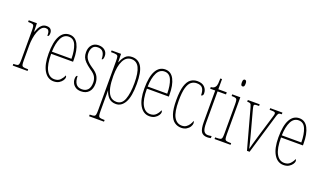

<svg xmlns="http://www.w3.org/2000/svg" viewBox="-90 -1320 3605 2142"><g transform="rotate(20 1713.0 -249.0)"><path d="M36 0V-20H37Q68 -20 82 -24Q96 -28 100 -44Q104 -60 104 -96V-440Q104 -476 100 -492Q96 -508 81 -512Q66 -516 34 -516H31V-536H128L131 -435H133Q142 -459 155 -484.5Q168 -510 189.5 -527Q211 -544 243 -544Q277 -544 292 -526.5Q307 -509 307 -483Q307 -466 302.5 -454.5Q298 -443 286 -443Q286 -462 283.5 -479Q281 -496 271.5 -507.5Q262 -519 239 -519Q212 -519 192 -496.5Q172 -474 158.5 -437Q145 -400 138.5 -357.5Q132 -315 132 -274V-96Q132 -60 136 -44Q140 -28 155 -24Q170 -20 201 -20H212V0Z M523 10Q451 10 408.5 -61Q366 -132 366 -262Q366 -403 405 -472.5Q444 -542 515 -542Q584 -542 619 -474.5Q654 -407 654 -291V-270H394Q394 -140 428.5 -77.5Q463 -15 523 -15Q567 -15 592.5 -41.5Q618 -68 630 -99Q634 -97 636.5 -92Q639 -87 639 -77Q639 -62 625.5 -41.5Q612 -21 586.5 -5.5Q561 10 523 10ZM626 -295Q625 -394 599.5 -455.5Q574 -517 515 -517Q457 -517 427 -457Q397 -397 394 -295Z M848 10Q808 10 783 -7Q758 -24 746.5 -48Q735 -72 735 -93Q735 -139 756 -139Q756 -80 778.5 -47.5Q801 -15 849 -15Q895 -15 920 -43Q945 -71 945 -129Q945 -163 929.5 -194Q914 -225 861 -259Q821 -288 797 -312.5Q773 -337 763 -362.5Q753 -388 753 -421Q753 -475 782 -508Q811 -541 861 -541Q908 -541 936.5 -516Q965 -491 965 -450Q965 -405 944 -405Q944 -516 861 -516Q818 -516 799.5 -488Q781 -460 781 -420Q781 -379 804 -347Q827 -315 875 -283Q934 -246 953.5 -208Q973 -170 973 -126Q973 -62 940 -26Q907 10 848 10Z M1030 240V220H1035Q1066 220 1080 215.5Q1094 211 1098 195Q1102 179 1102 144V-441Q1102 -476 1098.5 -491.5Q1095 -507 1080 -511.5Q1065 -516 1030 -516H1015V-536H1127L1129 -438H1132Q1149 -485 1178 -515.5Q1207 -546 1258 -546Q1332 -546 1369.5 -484Q1407 -422 1407 -280Q1407 -130 1367.5 -60Q1328 10 1262 10Q1209 10 1178 -21Q1147 -52 1131 -102H1130Q1131 -83 1130.5 -52.5Q1130 -22 1130 14V144Q1130 179 1134 195Q1138 211 1152 215.5Q1166 220 1196 220H1207V240ZM1261 -15Q1325 -15 1352 -87Q1379 -159 1379 -280Q1379 -403 1349.5 -462Q1320 -521 1258 -521Q1196 -521 1163 -456.5Q1130 -392 1130 -276Q1130 -198 1142 -139.5Q1154 -81 1182.5 -48Q1211 -15 1261 -15Z M1660 10Q1588 10 1545.5 -61Q1503 -132 1503 -262Q1503 -403 1542 -472.5Q1581 -542 1652 -542Q1721 -542 1756 -474.5Q1791 -407 1791 -291V-270H1531Q1531 -140 1565.5 -77.5Q1600 -15 1660 -15Q1704 -15 1729.5 -41.5Q1755 -68 1767 -99Q1771 -97 1773.5 -92Q1776 -87 1776 -77Q1776 -62 1762.5 -41.5Q1749 -21 1723.5 -5.5Q1698 10 1660 10ZM1763 -295Q1762 -394 1736.5 -455.5Q1711 -517 1652 -517Q1594 -517 1564 -457Q1534 -397 1531 -295Z M2037 10Q1993 10 1957.5 -15Q1922 -40 1902 -99.5Q1882 -159 1882 -263Q1882 -371 1901 -431.5Q1920 -492 1954 -517Q1988 -542 2034 -542Q2091 -542 2120 -511.5Q2149 -481 2149 -437Q2149 -420 2141 -413Q2133 -406 2124 -406Q2124 -462 2104 -489.5Q2084 -517 2034 -517Q1997 -517 1969 -495Q1941 -473 1925.5 -418Q1910 -363 1910 -264Q1910 -131 1943 -73Q1976 -15 2037 -15Q2067 -15 2088 -29.5Q2109 -44 2123 -66Q2137 -88 2144 -110Q2148 -106 2150 -100Q2152 -94 2152 -83Q2152 -65 2138.5 -43Q2125 -21 2099.5 -5.5Q2074 10 2037 10Z M2348 10Q2297 10 2275.5 -22.5Q2254 -55 2254 -141V-511H2194V-530Q2230 -533 2244 -553Q2257 -570 2259 -596Q2261 -622 2262 -657H2282V-536H2382V-511H2282V-140Q2282 -65 2298.5 -40Q2315 -15 2346 -15Q2358 -15 2367.5 -16.5Q2377 -18 2390 -20V5Q2365 10 2348 10Z M2524 -658Q2514 -658 2508 -666Q2502 -674 2502 -698Q2502 -721 2508 -729.5Q2514 -738 2524 -738Q2534 -738 2540.5 -729.5Q2547 -721 2547 -698Q2547 -674 2540.5 -666Q2534 -658 2524 -658ZM2432 0V-20H2448Q2479 -20 2493 -24.5Q2507 -29 2511 -45Q2515 -61 2515 -96V-437Q2515 -473 2511.5 -489.5Q2508 -506 2495 -511Q2482 -516 2453 -516H2447V-536H2543V-96Q2543 -61 2547 -45Q2551 -29 2565 -24.5Q2579 -20 2609 -20H2622V0Z M2689 -468Q2683 -490 2678 -500Q2673 -510 2663 -513Q2653 -516 2632 -516V-536H2773V-516H2759Q2732 -516 2722.5 -512.5Q2713 -509 2713 -498Q2713 -488 2720 -459.5Q2727 -431 2734 -407L2787 -211Q2795 -182 2804 -147Q2813 -112 2821 -80Q2829 -48 2833 -28Q2838 -48 2850.5 -95Q2863 -142 2885 -214L2930 -363Q2947 -420 2957 -452Q2967 -484 2967 -494Q2967 -507 2957.5 -511.5Q2948 -516 2918 -516H2898V-536H3043V-516H3041Q3025 -516 3016 -514Q3007 -512 3001 -502Q2995 -492 2988 -468L2848 0H2817Z M3252 10Q3180 10 3137.5 -61Q3095 -132 3095 -262Q3095 -403 3134 -472.5Q3173 -542 3244 -542Q3313 -542 3348 -474.5Q3383 -407 3383 -291V-270H3123Q3123 -140 3157.5 -77.5Q3192 -15 3252 -15Q3296 -15 3321.5 -41.5Q3347 -68 3359 -99Q3363 -97 3365.5 -92Q3368 -87 3368 -77Q3368 -62 3354.5 -41.5Q3341 -21 3315.5 -5.5Q3290 10 3252 10ZM3355 -295Q3354 -394 3328.5 -455.5Q3303 -517 3244 -517Q3186 -517 3156 -457Q3126 -397 3123 -295Z"/></g></svg>

Font: Noto Serif Khmer ExtraCondensed Thin
Style: Regular
Weight: 100
Width: 2
Designer: Danh Hong and the Monotype Design Team
Foundry: Monotype Imaging Inc.
Version: Version 2.004; ttfautohint (v1.8.4.7-5d5b)